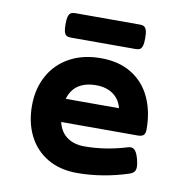

<svg xmlns="http://www.w3.org/2000/svg" viewBox="-74 -693 747 774"><g transform="rotate(10 300.0 -306.5)"><path d="M467.8 -572.3Q467.8 -551.8 464.6 -541Q461.4 -530.3 455.1 -526.4Q448.7 -522.5 437 -522.5H172.4Q160.6 -522.5 154.3 -526.4Q147.9 -530.3 144.8 -541Q141.6 -551.8 141.6 -572.3Q141.6 -592.8 144.8 -603.5Q147.9 -614.3 154.3 -618.4Q160.6 -622.6 172.4 -622.6H437Q448.7 -622.6 455.1 -618.4Q461.4 -614.3 464.6 -603.5Q467.8 -592.8 467.8 -572.3ZM537.1 -210.9Q537.1 -194.3 530 -187.5Q522.9 -180.7 506.3 -180.7H192.9Q202.1 -141.1 230.5 -120.6Q258.8 -100.1 301.8 -100.1Q387.2 -100.1 475.6 -127Q481.4 -128.9 487.3 -128.9Q498 -128.9 505.9 -119.1Q513.7 -109.4 520 -85.9Q524.9 -67.9 524.9 -55.2Q524.9 -42.5 519.3 -35.4Q513.7 -28.3 501 -23.9Q451.2 -7.3 397.2 1.7Q343.3 10.7 292 10.7Q220.7 10.7 169.7 -19.5Q118.7 -49.8 92 -103.3Q65.4 -156.7 65.4 -225.6Q65.4 -293.9 94.5 -347.7Q123.5 -401.4 178.2 -431.6Q232.9 -461.9 306.6 -461.9Q380.9 -461.9 432.6 -429.9Q484.4 -397.9 510.7 -341.3Q537.1 -284.7 537.1 -210.9ZM194.8 -275.9H412.6Q404.3 -311 376.5 -331.1Q348.6 -351.1 306.6 -351.1Q262.2 -351.1 233.9 -332.3Q205.6 -313.5 194.8 -275.9Z"/></g></svg>

Font: Courier Prime Sans
Style: Bold
Weight: 700
Designer: Alan Dague-Greene
Foundry: Quote-Unquote Apps
Version: Version 3.020